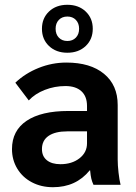

<svg xmlns="http://www.w3.org/2000/svg" viewBox="-20 -771 569 801"><path d="M30 0ZM30 -149Q30 -226 91 -267Q152 -308 265 -308H343V-329Q343 -369 319.5 -390.5Q296 -412 253 -412Q208 -412 167 -396Q126 -380 100 -352L44 -426Q85 -465 141 -487.5Q197 -510 257 -510Q357 -510 414 -463Q471 -416 471 -333V-105Q471 -82 474.5 -51Q478 -20 483 0H370Q364 -13 361 -25.5Q358 -38 356 -60H354Q297 10 201 10Q152 10 113 -10.5Q74 -31 52 -67.5Q30 -104 30 -149ZM343 -173V-223H261Q210 -223 182.5 -204Q155 -185 155 -149Q155 -119 175.5 -102.5Q196 -86 232 -86Q280 -86 311.5 -110.5Q343 -135 343 -173ZM155 -651Q155 -695 184.5 -723Q214 -751 261 -751Q308 -751 337.5 -723Q367 -695 367 -651Q367 -607 337.5 -579Q308 -551 261 -551Q214 -551 184.5 -579Q155 -607 155 -651ZM310 -651Q310 -674 296.5 -688Q283 -702 261 -702Q239 -702 225.5 -688Q212 -674 212 -651Q212 -628 225.5 -614Q239 -600 261 -600Q283 -600 296.5 -614Q310 -628 310 -651Z"/></svg>

Font: Sarabun
Style: Bold
Weight: 700
Designer: Suppakit Chalermlarp | Katatrad Co.,Ltd.
Foundry: Cadson Demak Co.,Ltd.
Version: Version 1.000; ttfautohint (v1.6)